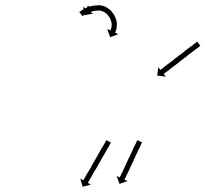

<svg xmlns="http://www.w3.org/2000/svg" viewBox="-20 -591 786 734"><path d="M333 -558Q333 -558 333 -558Q333 -558 333 -557Q332 -557 332 -556Q332 -556 332 -555Q331 -555 331 -555Q331 -555 331 -554Q331 -554 330.5 -554Q330 -554 330 -553Q330 -553 330 -553Q330 -553 329 -552Q329 -551 329 -551Q328 -550 328 -550Q327 -549 327 -549Q327 -549 327 -548Q326 -547 326 -547Q326 -547 326 -547Q326 -547 326 -547Q326 -546 325 -546L336 -539L304 -533L298 -565L309 -558Q309 -558 309 -558Q309 -558 309 -558Q309 -558 310 -559Q310 -559 310 -559Q310 -560 311 -560Q311 -561 311 -561Q311 -561 311 -561Q312 -563 312 -562Q312 -562 313 -563Q313 -563 314 -565Q314 -565 314 -566Q314 -565 315 -567Q316 -568 316 -568Q316 -568 316 -568Q316 -568 316 -568.5Q316 -569 316 -569Q317 -569 317 -569Q316 -569 317 -569L333 -558Q333 -558 333 -558ZM285 -546Q285 -546 285 -546Q285 -546 285 -546Q285 -546 285 -546Q285 -546 285 -546Q287 -548 290 -550Q290 -550 290 -550Q290 -550 290 -550Q290 -550 290 -550Q290 -550 290 -550Q294 -553 299 -555Q299 -555 299 -555Q299 -555 299 -555Q299 -556 299 -556Q299 -556 299 -556Q304 -559 311 -561Q311 -561 311 -561Q311 -561 311 -561Q311 -561 311 -561.5Q311 -562 311 -562Q318 -564 326 -567Q326 -567 326 -567Q326 -567 326 -567Q326 -567 326 -567Q326 -567 326 -567Q334 -569 343 -570Q343 -570 343 -570Q343 -570 343 -570Q343 -570 343 -570Q343 -570 343 -570Q353 -571 362 -571Q362 -571 362 -571Q363 -571 363 -571Q374 -569 384 -565Q384 -565 384 -565Q385 -564 385 -564Q394 -559 402 -552Q402 -552 402 -552Q402 -552 402 -552Q402 -552 402.5 -552Q403 -552 403 -552Q409 -544 415 -536Q415 -536 415 -536Q415 -536 415 -536Q415 -536 415 -536Q415 -536 415 -536Q420 -528 423 -519Q423 -519 423 -519Q423 -519 423 -519Q423 -519 423 -519Q423 -519 423 -519Q426 -510 427 -502Q427 -502 427 -502Q427 -502 427 -502Q427 -502 427 -501.5Q427 -501 427 -501Q427 -494 426 -487Q426 -487 426 -487Q426 -487 426 -486Q426 -486 426 -486Q426 -486 426 -486Q425 -480 424 -475Q424 -475 424 -475Q424 -475 424 -475Q423 -475 423 -475Q423 -475 423 -475Q422 -471 421 -468Q421 -468 421 -468Q421 -468 421 -468Q421 -468 421 -468Q421 -468 421 -468Q420 -467 420 -466L432 -460L401 -449L390 -480L402 -475Q402 -475 403 -476Q403 -476 403 -476Q403 -476 403 -476Q403 -476 403 -476Q403 -476 403 -476Q403 -478 405 -482Q405 -482 405 -481.5Q405 -481 405 -481Q405 -481 404.5 -481Q404 -481 404 -481Q406 -485 407 -490Q407 -490 406.5 -490Q406 -490 406 -489Q406 -489 406 -489Q406 -489 406 -489Q407 -494 407 -501Q407 -501 407 -500.5Q407 -500 407 -500Q407 -500 407 -500Q407 -500 407 -500Q406 -506 404 -513Q404 -513 404 -513Q404 -513 404 -513Q404 -512 404 -512Q404 -512 404 -512Q402 -519 398 -526Q398 -526 398 -526Q398 -526 398 -526Q398 -525 398 -525Q398 -525 398 -525Q394 -532 388 -538Q388 -538 388 -538Q388 -538 388 -538Q389 -537 389 -537Q389 -537 389 -537Q382 -543 375 -547Q375 -547 376 -547Q376 -546 376 -546Q368 -550 360 -551Q360 -551 361 -551Q361 -551 361 -551Q353 -551 345 -550Q345 -550 345 -550Q345 -550 345 -550Q345 -550 345.5 -550Q346 -550 346 -550Q338 -549 331 -547Q331 -547 331 -547Q331 -547 331 -547Q331 -547 331 -547Q331 -547 331 -547Q325 -545 319 -543Q319 -543 319 -543Q319 -543 319 -543Q319 -543 319 -543Q319 -543 319 -543Q313 -541 309 -538Q309 -538 309 -538Q309 -538 309 -538Q309 -538 309 -538Q309 -538 309 -538Q305 -536 302 -534Q302 -534 302 -534Q302 -534 302 -534Q302 -534 302 -534Q302 -534 302 -534Q299 -532 297 -530Q297 -530 297 -530Q297 -530 297 -530Q297 -530 297 -530Q297 -530 297 -530Q296 -530 296 -529L283 -545Q284 -545 285 -546ZM744 -415Q743 -414 740 -411Q738 -410 736.5 -408.5Q735 -407 733 -406Q731 -404 728.5 -402.5Q726 -401 724 -399Q721 -397 718.5 -395Q716 -393 713 -391Q710 -389 707 -386.5Q704 -384 701 -382Q698 -379 695 -377Q692 -375 689 -372Q686 -370 682.5 -367.5Q679 -365 676 -362Q672 -360 669 -357Q666 -354 663 -352Q658 -348 650 -342Q647 -340 644 -337.5Q641 -335 638 -333Q635 -331 632.5 -329Q630 -327 628 -325Q623 -321 619 -318Q617 -317 615 -315.5Q613 -314 612 -313Q611 -312 609.5 -311Q608 -310 607 -309Q606 -308 606 -308L614 -298L581 -302L585 -334L593 -324Q594 -324 595 -325Q596 -326 597 -327Q598 -328 599 -328Q601 -330 603 -331Q605 -332 606 -334Q612 -338 615 -341Q618 -343 620.5 -345Q623 -347 626 -349Q629 -351 632 -353.5Q635 -356 638 -358Q641 -360 644 -362.5Q647 -365 650 -368Q654 -370 657 -372.5Q660 -375 663 -378Q667 -380 670 -382.5Q673 -385 677 -388Q680 -390 683 -392.5Q686 -395 689 -398Q692 -400 695 -402.5Q698 -405 701 -407Q704 -409 706.5 -411Q709 -413 712 -415Q717 -419 721 -422Q722 -423 724 -424.5Q726 -426 728 -427Q729 -428 730 -429Q731 -430 732 -431Q733 -431 734 -432L746 -416Q746 -416 744 -415ZM522 -45Q521 -44 520 -41Q519 -39 518.5 -37Q518 -35 517 -34Q516 -31 515 -29Q514 -27 513 -25Q509 -17 507 -14Q506 -11 504.5 -8Q503 -5 502 -2Q500 1 498.5 4.5Q497 8 496 11Q494 14 492.5 17.5Q491 21 490 24Q488 28 486.5 31Q485 34 483 38Q482 41 480.5 44Q479 47 477 51Q476 54 474.5 57Q473 60 472 63Q470 65 469 68Q468 71 467 73Q465 76 462 82Q462 84 461 86Q460 88 459 89Q457 93 457 94Q456 95 456 96L468 101L437 112L426 82L438 87Q438 87 438.5 86.5Q439 86 439 85Q439 84 439.5 83Q440 82 441 81Q442 79 444 74Q445 72 446 69.5Q447 67 449 65Q450 61 454 54Q456 49 459 42Q463 35 465 29Q469 22 471 16Q473 13 474.5 9.5Q476 6 478 3Q479 -1 480.5 -4Q482 -7 484 -10Q485 -13 486.5 -16Q488 -19 489 -22Q491 -26 494 -33Q496 -36 499 -42Q500 -44 500.5 -45.5Q501 -47 502 -49Q503 -52 504 -54Q504 -54 505 -55L523 -47Q523 -46 522.5 -46Q522 -46 522 -45ZM403 -44Q403 -43 400 -39Q398 -35 396 -31Q393 -27 390 -22Q387 -16 384 -10Q380 -3 376 3Q372 10 368 17Q364 24 360 31Q356 39 352 46Q348 53 344 59Q340 66 336 72Q333 79 330 84Q327 89 324 94Q322 98 320 101Q318 104 317 106Q316 108 316 108L327 115L296 123L287 92L299 98Q299 97 300 96Q301 94 302 92Q304 88 307 84Q309 79 312 74Q316 69 319 63Q323 56 327 50Q330 43 334 36Q339 29 343 21Q347 14 351 7Q355 0 359 -7Q363 -13 366 -20Q370 -26 373 -31Q376 -37 379 -41Q381 -46 383 -49Q384 -51 386 -54Q386 -55 387 -55L404 -46Q403 -44 403 -44Z"/></svg>

Font: FRB American Cursive Just Arrows
Style: Italic
Weight: 400
Italic angle: -25°
Version: Version 2.0;Modular Font Editor K font №1